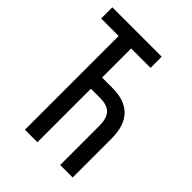

<svg xmlns="http://www.w3.org/2000/svg" viewBox="-206 -819 924 924"><g transform="rotate(45 256.5 -357.0)"><path d="M346 -714H10V-638H129V0H214V-364H277C342 -364 369 -334 369 -266V0H454V-265C454 -381 397 -440 285 -440H214V-638H346Z"/></g></svg>

Font: Noto Sans UI Condensed
Style: Regular
Weight: 400
Width: 3
Designer: Monotype Design Team
Foundry: Monotype Imaging Inc.
Version: Version 1.901